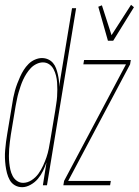

<svg xmlns="http://www.w3.org/2000/svg" viewBox="-35 -769 576 797"><path d="M57 8Q40 8 26.5 0Q13 -8 5.5 -21.5Q-2 -35 -6 -50.5Q-10 -66 -12 -82Q-14 -98 -14.5 -114Q-15 -130 -13.5 -146.5Q-12 -163 -10 -180Q-8 -197 -5 -213L15 -333Q17 -348 20 -363Q23 -378 27 -392.5Q31 -407 36.5 -421.5Q42 -436 48.5 -450.5Q55 -465 63.5 -478.5Q72 -492 83.5 -503.5Q95 -515 110 -521.5Q125 -528 139 -528Q153 -528 165 -522.5Q177 -517 185 -507.5Q193 -498 197.5 -486Q202 -474 205 -461Q208 -448 209.5 -435Q211 -422 210 -408L264 -735H281L160 0H143L158 -95Q152 -77 143.5 -59.5Q135 -42 122.5 -27Q110 -12 92 -2Q74 8 57 8ZM61 -10Q79 -10 96 -21Q113 -32 124.5 -48Q136 -64 144 -81.5Q152 -99 158 -116.5Q164 -134 167.5 -152Q171 -170 174 -188L194 -308Q196 -323 198.5 -338Q201 -353 202 -368Q203 -383 203 -397.5Q203 -412 202 -426.5Q201 -441 197.5 -455Q194 -469 187.5 -481.5Q181 -494 169.5 -502Q158 -510 143 -510Q130 -510 116.5 -503.5Q103 -497 93 -486.5Q83 -476 75 -463.5Q67 -451 61 -438Q55 -425 50.5 -411.5Q46 -398 42 -384.5Q38 -371 35.5 -357.5Q33 -344 30 -330L10 -210Q8 -195 6 -180.5Q4 -166 3 -151Q2 -136 2 -121.5Q2 -107 3.5 -92.5Q5 -78 8 -64.5Q11 -51 17.5 -38.5Q24 -26 35.5 -18Q47 -10 61 -10ZM413 -600 373 -741 388 -747 428 -623 509 -749 521 -739 435 -600ZM228 0 231 -18 488 -502H311L314 -520H508L505 -502L248 -18H425L422 0Z"/></svg>

Font: Iosevka Thin Oblique
Style: Regular
Weight: 100
Italic angle: -9°
Monospace: yes
Designer: Belleve Invis
Foundry: Belleve Invis
Version: Version 32.5.0; ttfautohint (v1.8.4)